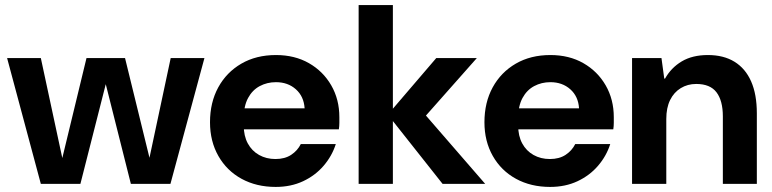

<svg xmlns="http://www.w3.org/2000/svg" viewBox="-20 -725 3045 757"><path d="M141 0 8 -496H141L228 -91H223L321 -496H473L572 -92H567L653 -496H786L652 0H496L394 -405H400L297 0Z M1067 12Q991 12 932.5 -20Q874 -52 841 -110Q808 -168 808 -243Q808 -321 840.5 -380.5Q873 -440 931.5 -474Q990 -508 1068 -508Q1142 -508 1198 -476Q1254 -444 1286 -388.5Q1318 -333 1318 -263Q1318 -253 1318 -240.5Q1318 -228 1316 -215H904V-298H1181Q1178 -345 1146.5 -373Q1115 -401 1068 -401Q1033 -401 1004 -385.5Q975 -370 958 -338.5Q941 -307 941 -259V-230Q941 -189 957 -159.5Q973 -130 1001.5 -114Q1030 -98 1066 -98Q1103 -98 1128 -114.5Q1153 -131 1166 -157H1304Q1289 -110 1256 -71.5Q1223 -33 1175 -10.5Q1127 12 1067 12Z M1725 0 1509 -273 1700 -496H1860L1613 -217L1612 -324L1893 0ZM1394 0V-705H1529V0Z M2149 12Q2073 12 2014.5 -20Q1956 -52 1923 -110Q1890 -168 1890 -243Q1890 -321 1922.5 -380.5Q1955 -440 2013.5 -474Q2072 -508 2150 -508Q2224 -508 2280 -476Q2336 -444 2368 -388.5Q2400 -333 2400 -263Q2400 -253 2400 -240.5Q2400 -228 2398 -215H1986V-298H2263Q2260 -345 2228.5 -373Q2197 -401 2150 -401Q2115 -401 2086 -385.5Q2057 -370 2040 -338.5Q2023 -307 2023 -259V-230Q2023 -189 2039 -159.5Q2055 -130 2083.5 -114Q2112 -98 2148 -98Q2185 -98 2210 -114.5Q2235 -131 2248 -157H2386Q2371 -110 2338 -71.5Q2305 -33 2257 -10.5Q2209 12 2149 12Z M2472 0V-496H2588L2599 -415H2602Q2626 -458 2668 -483Q2710 -508 2771 -508Q2833 -508 2876 -481.5Q2919 -455 2941.5 -404Q2964 -353 2964 -278V0H2830V-266Q2830 -328 2805 -361Q2780 -394 2725 -394Q2691 -394 2664 -377.5Q2637 -361 2622 -330.5Q2607 -300 2607 -256V0Z"/></svg>

Font: DM Sans 36pt
Style: Bold
Weight: 700
Version: Version 4.004;gftools[0.9.30]